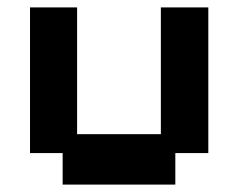

<svg xmlns="http://www.w3.org/2000/svg" viewBox="-20 -487 643 518"><path d="M149 11V-74H61V-467H188V-125H414V-467H542V-74H453V11Z"/></svg>

Font: Pixelify Sans
Style: Bold
Weight: 700
Designer: Stefie Justprince
Foundry: Typecalism Foundryline
Version: Version 1.000